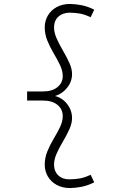

<svg xmlns="http://www.w3.org/2000/svg" viewBox="-20 -731 640 970"><path d="M334 219Q295 219 266 203Q237 187 221.5 160Q206 133 206 101Q206 66 219.5 33Q233 0 251.5 -30.5Q270 -61 283.5 -89.5Q297 -118 297 -144Q297 -179 270.5 -201Q244 -223 197 -223H117V-269H197Q244 -269 270.5 -291Q297 -313 297 -347Q297 -373 283.5 -401.5Q270 -430 251.5 -461Q233 -492 219.5 -525Q206 -558 206 -593Q206 -625 221.5 -652Q237 -679 266 -695Q295 -711 334 -711Q358 -711 390.5 -705Q423 -699 456 -682L438 -644Q406 -659 380.5 -663Q355 -667 330 -667Q295 -666 274 -646Q253 -626 253 -592Q253 -566 266.5 -536Q280 -506 298.5 -474.5Q317 -443 330.5 -413Q344 -383 344 -357Q344 -319 319.5 -288Q295 -257 258 -246Q296 -236 320 -204.5Q344 -173 344 -134Q344 -108 330.5 -78Q317 -48 298.5 -17Q280 14 266.5 44Q253 74 253 100Q253 134 274 154.5Q295 175 330 175Q355 175 380.5 171Q406 167 438 152L456 190Q423 207 390.5 213Q358 219 334 219Z"/></svg>

Font: Red Hat Mono
Style: Regular
Weight: 300
Monospace: yes
Designer: Pentagram, MCKL
Foundry: Pentagram, MCKL
Version: Version 1.023